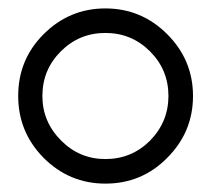

<svg xmlns="http://www.w3.org/2000/svg" viewBox="-20 -439 501 458"><path d="M231.4 -1Q145.5 -1 84 -62.5Q23.4 -124 23.4 -210Q23.4 -296.9 84 -357.4Q145.5 -418.9 231.4 -418.9Q317.4 -418.9 378.9 -357.4Q440.4 -295.9 440.4 -210Q440.4 -124 378.9 -62.5Q318.4 -1 231.4 -1ZM231.4 -360.4Q168.9 -360.4 125 -316.4Q81.1 -272.5 81.1 -210Q81.1 -148.4 126 -103.5Q169.9 -59.6 231.4 -59.6Q293.9 -59.6 337.9 -103.5Q381.8 -148.4 381.8 -210Q381.8 -272.5 337.9 -316.4Q293.9 -360.4 231.4 -360.4Z"/></svg>

Font: Citrica
Style: Regular
Weight: 400
Designer: Mario Otalvaro
Version: Version 1.0